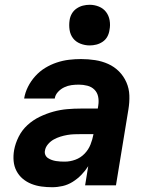

<svg xmlns="http://www.w3.org/2000/svg" viewBox="-20 -775 640 803"><path d="M198 8Q175 8 153 5Q131 2 111 -6Q91 -14 75 -27.5Q59 -41 49 -60Q39 -79 37 -101.5Q35 -124 39 -147Q44 -175 58 -203Q72 -231 95 -252Q118 -273 146 -286.5Q174 -300 203 -308Q232 -316 261 -318.5Q290 -321 319 -321H389L391 -334Q394 -353 390.5 -370.5Q387 -388 375 -400Q363 -412 345.5 -416.5Q328 -421 310 -421Q294 -421 279 -419Q264 -417 249 -410Q234 -403 222.5 -390.5Q211 -378 209 -363H81Q85 -388 97 -412Q109 -436 127.5 -456.5Q146 -477 169 -491Q192 -505 217.5 -513.5Q243 -522 268.5 -525Q294 -528 319 -528Q349 -528 378 -523.5Q407 -519 432.5 -507.5Q458 -496 477.5 -476.5Q497 -457 508.5 -431Q520 -405 521 -376Q522 -347 517 -317L465 0H336L349 -80Q337 -61 320.5 -44Q304 -27 284 -14.5Q264 -2 242 3Q220 8 198 8ZM251 -99Q273 -99 295 -107Q317 -115 333.5 -132Q350 -149 358.5 -170.5Q367 -192 371 -214H319Q304 -214 290 -213.5Q276 -213 261.5 -210.5Q247 -208 232.5 -203.5Q218 -199 204.5 -191.5Q191 -184 180.5 -171.5Q170 -159 168 -145Q166 -136 169.5 -127.5Q173 -119 180.5 -114Q188 -109 196.5 -106Q205 -103 214 -101.5Q223 -100 232.5 -99.5Q242 -99 251 -99ZM355 -585Q335 -585 316 -592.5Q297 -600 285.5 -615Q274 -630 271 -650Q268 -670 271 -690Q273 -705 280.5 -718Q288 -731 300.5 -739.5Q313 -748 327 -751.5Q341 -755 355 -755Q375 -755 393.5 -747.5Q412 -740 423.5 -725Q435 -710 438.5 -690Q442 -670 438 -650Q436 -635 429 -622Q422 -609 409.5 -600.5Q397 -592 383 -588.5Q369 -585 355 -585Z"/></svg>

Font: Iosevka Aile Extrabold
Style: Italic
Weight: 800
Italic angle: -9°
Designer: Belleve Invis
Foundry: Belleve Invis
Version: Version 31.1.0; ttfautohint (v1.8.4)